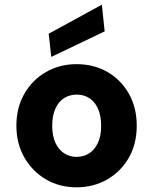

<svg xmlns="http://www.w3.org/2000/svg" viewBox="-20 -788 655 820"><path d="M307 12Q234 12 176 -22Q118 -56 84 -115.5Q50 -175 50 -251Q50 -328 84 -387.5Q118 -447 176.5 -480.5Q235 -514 307 -514Q381 -514 439 -480.5Q497 -447 530.5 -387.5Q564 -328 564 -251Q564 -174 530.5 -115Q497 -56 438.5 -22Q380 12 307 12ZM307 -118Q337 -118 360.5 -133Q384 -148 398 -177.5Q412 -207 412 -251Q412 -295 398 -325Q384 -355 360.5 -369.5Q337 -384 308 -384Q278 -384 254.5 -369.5Q231 -355 217 -325Q203 -295 203 -251Q203 -207 217 -177.5Q231 -148 254.5 -133Q278 -118 307 -118ZM199 -545 188 -644 415 -768 427 -654Z"/></svg>

Font: DM Sans 16pt Black
Style: Regular
Weight: 900
Version: Version 4.004;gftools[0.9.30]